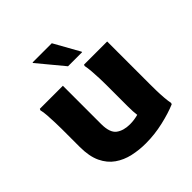

<svg xmlns="http://www.w3.org/2000/svg" viewBox="-203 -914 1079 1079"><g transform="rotate(-45 337.0 -374.0)"><path d="M347 12Q294 12 244.5 1Q195 -10 155.5 -37.5Q116 -65 93 -113.5Q70 -162 70 -238V-380Q70 -400 69 -430.5Q68 -461 66 -491Q64 -521 59 -539L63 -547H246V-243Q246 -174 277.5 -150.5Q309 -127 360 -127Q378 -127 394.5 -129.5Q411 -132 426 -136Q422 -163 422 -207V-380Q422 -400 421 -430.5Q420 -461 417.5 -491Q415 -521 411 -539L414 -547H598V-210Q598 -190 598.5 -159Q599 -128 601.5 -97.5Q604 -67 608 -49L605 -41Q556 -20 486.5 -4Q417 12 347 12ZM344 -604 218 -756V-760H371L456 -608V-604Z"/></g></svg>

Font: Kufam
Style: Bold
Weight: 700
Designer: Wael Morcos, Artur Schmal
Foundry: Original Type
Version: Version 1.300; ttfautohint (v1.8.3)